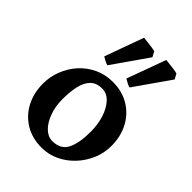

<svg xmlns="http://www.w3.org/2000/svg" viewBox="-216 -838 957 957"><g transform="rotate(45 262.5 -359.5)"><path d="M493.2 -236.8Q493.2 -188 474.1 -143.1Q455.1 -98.1 421.9 -62.5Q388.7 -26.9 345.2 -6.1Q301.8 14.6 253.4 14.6Q186 14.6 136.2 -15.6Q86.4 -45.9 59.1 -98.1Q31.7 -150.4 31.7 -216.8Q31.7 -265.1 49.3 -310.3Q66.9 -355.5 99.1 -391.4Q131.3 -427.2 175.5 -448Q219.7 -468.8 272.5 -468.8Q338.9 -468.8 388.7 -438.5Q438.5 -408.2 465.8 -356Q493.2 -303.7 493.2 -236.8ZM370.1 -214.8Q370.1 -266.6 356 -310.3Q341.8 -354 316.7 -380.9Q291.5 -407.7 258.3 -407.7Q217.8 -407.7 195.3 -384.5Q172.9 -361.3 164.1 -321.3Q155.3 -281.2 155.3 -231Q155.3 -179.7 170.7 -137.7Q186 -95.7 211.4 -71Q236.8 -46.4 267.1 -46.4Q325.2 -46.4 347.7 -90.3Q370.1 -134.3 370.1 -214.8ZM350.6 -507.8Q342.3 -509.3 329.8 -515.9Q317.4 -522.5 308.1 -528.3L383.3 -734.4Q391.1 -733.4 408.7 -731.4Q426.3 -729.5 443.1 -727.1Q460 -724.6 466.8 -722.2L481.4 -694.8ZM194.3 -507.8Q186 -509.3 173.6 -515.9Q161.1 -522.5 151.9 -528.3L226.6 -734.4Q234.9 -733.4 252.4 -731.4Q270 -729.5 286.9 -727.1Q303.7 -724.6 310.5 -722.2L324.7 -694.8Z"/></g></svg>

Font: Gentium Plus
Style: Bold
Weight: 700
Designer: Victor Gaultney, Annie Olsen, Iska Routamaa, Becca Hirsbrunner
Foundry: SIL International
Version: Version 6.101